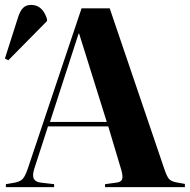

<svg xmlns="http://www.w3.org/2000/svg" viewBox="-29 -764 775 784"><path d="M-5 0V-12L30 -18Q48 -21 60 -30Q72 -39 84 -74L304 -730H419L642 -74Q652 -44 661 -33.5Q670 -23 693 -19L726 -13V0H400V-12L444 -18Q465 -20 469.5 -31.5Q474 -43 466 -71L413 -248H167L111 -75Q102 -47 109.5 -33.5Q117 -20 140 -18L192 -12V0ZM175 -266H407L294 -627H292ZM5 -518 -9 -525 44 -691Q53 -720 65.5 -732Q78 -744 98 -744Q145 -744 163 -686V-678Z"/></svg>

Font: Literata 72pt
Style: Bold
Weight: 700
Designer: Latin by Veronika Burian and Jose Scaglione. Greek by Irene Vlachou. Cyrillic by Vera Evstafieva.
Foundry: TypeTogether
Version: Version 3.002